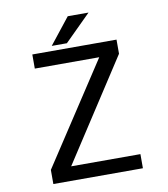

<svg xmlns="http://www.w3.org/2000/svg" viewBox="-93 -946 896 1024"><g transform="rotate(-10 355.0 -434.0)"><path d="M222.5 -76.5H597.5V0H112.5V-76.5L471 -623.5H122V-700H578V-623.5ZM232 -727 343.5 -868H456L314 -727Z"/></g></svg>

Font: League Mono
Style: Regular
Weight: 400
Width: 6
Designer: Tyler Finck
Foundry: The League of Moveable Type / Tyler Finck
Version: Version 2.300;RELEASE